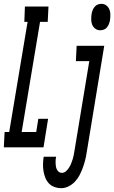

<svg xmlns="http://www.w3.org/2000/svg" viewBox="-54 -769 596 1002"><path d="M-34 0 -30 -80H-6L90 -655H73L76 -735H199L195 -655H155L59 -80H135L146 -149H197L173 0ZM469 -611Q454 -611 443 -619.5Q432 -628 427 -640.5Q422 -653 422 -667.5Q422 -682 424 -697Q426 -707 429.5 -716Q433 -725 440 -733.5Q447 -742 456.5 -745.5Q466 -749 475 -749Q490 -749 501 -740.5Q512 -732 517 -719.5Q522 -707 522 -692.5Q522 -678 520 -663Q518 -653 514.5 -644Q511 -635 504.5 -626.5Q498 -618 488 -614.5Q478 -611 469 -611ZM266 213Q247 213 229.5 206.5Q212 200 200.5 187.5Q189 175 182.5 158.5Q176 142 173 124Q170 106 170.5 87Q171 68 174 49Q174 49 174 49Q174 49 174 49H239Q236 62 236 75Q236 88 238 100.5Q240 113 248 123Q256 133 269 133Q281 133 290.5 124.5Q300 116 306.5 105.5Q313 95 317.5 84Q322 73 325.5 61.5Q329 50 331 39Q333 28 335 16L412 -450H342L346 -530H490L398 29Q395 49 390 68.5Q385 88 378 107Q371 126 361.5 144.5Q352 163 337.5 178.5Q323 194 304 203.5Q285 213 266 213Z"/></svg>

Font: Iosevka Slab Medium
Style: Italic
Weight: 500
Italic angle: -9°
Monospace: yes
Designer: Belleve Invis
Foundry: Belleve Invis
Version: Version 11.1.0; ttfautohint (v1.8.3)